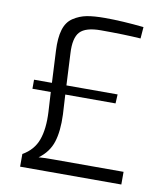

<svg xmlns="http://www.w3.org/2000/svg" viewBox="-80 -768 725 835"><g transform="rotate(10 283.0 -350.5)"><path d="M512 -56V0H65V-56Q114 -84 131.5 -133Q149 -182 145 -256L140 -343H59V-383H138L131 -523Q128 -580 139 -616.5Q150 -653 177.5 -671Q205 -689 236.5 -695Q268 -701 317 -701Q392 -701 488 -691L484 -640Q414 -645 308 -645Q241 -645 216 -618Q191 -591 195 -523L202 -383H428L426 -343H204L209 -256Q212 -182 196.5 -134Q181 -86 137 -54Q158 -56 201 -56Z"/></g></svg>

Font: Exo 2.0 Light
Style: Regular
Weight: 300
Designer: Natanael Gama
Version: Version 1.001;PS 001.001;hotconv 1.0.70;makeotf.lib2.5.58329